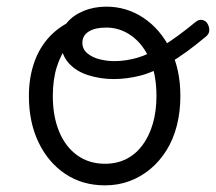

<svg xmlns="http://www.w3.org/2000/svg" viewBox="-20 -539 650 578"><path d="M296 19Q228 19 176.5 -15.5Q125 -50 96 -110.5Q67 -171 67 -250Q67 -305 83 -351Q99 -397 130.5 -430Q162 -463 208 -481.5Q254 -500 314 -500L313 -463Q273 -463 241 -448Q209 -433 186 -404.5Q163 -376 151 -337.5Q139 -299 139 -250Q139 -189 158 -143Q177 -97 212.5 -71.5Q248 -46 296 -46Q332 -46 360.5 -60.5Q389 -75 409 -102Q429 -129 440 -166.5Q451 -204 451 -250Q451 -315 430.5 -361Q410 -407 375.5 -431.5Q341 -456 300 -456Q266 -456 247 -444Q228 -432 228 -410Q228 -391 243 -378.5Q258 -366 280 -360.5Q302 -355 324 -355Q358 -355 393 -365Q428 -375 470.5 -401Q513 -427 569 -473Q579 -481 589 -479Q599 -477 604.5 -468Q610 -459 610 -448Q610 -437 600 -429Q538 -377 489.5 -349Q441 -321 401 -311Q361 -301 322 -301Q283 -301 246 -312.5Q209 -324 186 -350Q163 -376 163 -418Q163 -448 181.5 -470.5Q200 -493 231.5 -506Q263 -519 300 -519Q361 -519 411.5 -485.5Q462 -452 492.5 -391.5Q523 -331 523 -250Q523 -203 512.5 -161.5Q502 -120 481.5 -87Q461 -54 433 -30.5Q405 -7 370.5 6Q336 19 296 19Z"/></svg>

Font: Playwrite BR Light
Style: Regular
Weight: 300
Version: Version 1.003